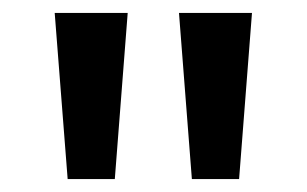

<svg xmlns="http://www.w3.org/2000/svg" viewBox="-20 -734 476 298"><path d="M178.2 -713.9 158.2 -456.1H85L64.9 -713.9ZM371.1 -713.9 351.1 -456.1H277.8L257.8 -713.9Z"/></svg>

Font: f1_46894          
Style: Regular
Weight: 600
Foundry: Ascender Corporation
Version: Version 1.10